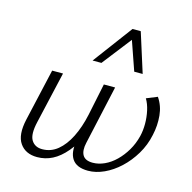

<svg xmlns="http://www.w3.org/2000/svg" viewBox="-105 -811 923 922"><g transform="rotate(15 357.0 -349.5)"><path d="M158 7Q100 7 72 -33.5Q44 -74 62 -154L121 -413H175L116 -156Q101 -92 118 -64Q135 -36 172 -36Q215 -36 248.5 -63.5Q282 -91 306.5 -140Q331 -189 345 -254L378 -413H434L369 -120Q360 -80 373 -58Q386 -36 423 -36Q452 -36 481.5 -49.5Q511 -63 536.5 -88Q562 -113 581.5 -146Q601 -179 611 -219Q618 -248 618 -281Q618 -314 611 -346Q604 -378 590 -401L644 -423Q670 -385 674.5 -337Q679 -289 668 -240Q657 -187 630 -142Q603 -97 567 -63.5Q531 -30 490.5 -11.5Q450 7 411 7Q354 7 332 -26Q310 -59 322 -117L340 -199L366 -165Q334 -106 301.5 -67.5Q269 -29 233.5 -11Q198 7 158 7ZM296 -510 442 -706H483L466 -672L340 -510ZM503 -510 447 -671 442 -706H483L545 -510Z"/></g></svg>

Font: Ysabeau Infant Light
Style: Italic
Weight: 300
Italic angle: -12°
Designer: Christian Thalmann (Catharsis Fonts)
Version: Version 2.001;gftools[0.9.30]; featfreeze: ss01,ss02,lnum